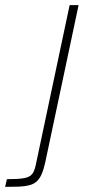

<svg xmlns="http://www.w3.org/2000/svg" viewBox="-118 -530 373 750"><path d="M-98 200 -91 170Q-47 170 -24.5 166Q-2 162 7.5 150Q17 138 22 113L154 -510H189L59 103Q53 131 45 149.5Q37 168 25.5 178.5Q14 189 -3 193.5Q-20 198 -43 199Q-66 200 -98 200Z"/></svg>

Font: Saira Thin Thin
Style: Italic
Weight: 250
Italic angle: -12°
Version: Version 1.101